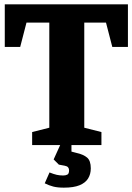

<svg xmlns="http://www.w3.org/2000/svg" viewBox="-20 -668 610 884"><path d="M128 0V-60L207 -80V-564H102L73 -452H2V-648H569V-452H497L468 -564H368V-80L447 -60V0ZM274 196Q245 196 225.5 191Q206 186 186 176L208 126Q228 134 241.5 137Q255 140 271 140Q282 140 290 136Q298 132 298 116Q298 108 293.5 102.5Q289 97 278 95L251 90L227 66L257 0H309V30L332 36Q364 43 381 57.5Q398 72 398 107Q398 134 385.5 154Q373 174 346 185Q319 196 274 196Z"/></svg>

Font: Faustina ExtraBold
Style: Regular
Weight: 800
Designer: Alfonso Garcia
Foundry: http://www.omnibus-type.com
Version: Version 1.200